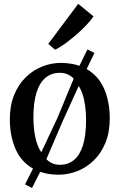

<svg xmlns="http://www.w3.org/2000/svg" viewBox="-20 -878 608 977"><path d="M143 78.5 107.5 60 148 -20Q87.5 -54 58.8 -120.5Q30 -187 30 -271Q30 -341 51.8 -394.5Q73.5 -448 110.8 -484.5Q148 -521 194.5 -539.5Q241 -558 290.5 -558Q317 -557.5 340.2 -554Q363.5 -550.5 384 -543L425 -626.5L460.5 -608.5L421 -526.5Q481.5 -492 510 -425.8Q538.5 -359.5 538.5 -276Q538.5 -205.5 516.8 -152Q495 -98.5 457.8 -62.2Q420.5 -26 374 -7.5Q327.5 11 277.5 11Q251.5 11 228.2 7.2Q205 3.5 184.5 -3.5ZM190 -103 272.5 -278.5 355 -478Q341.5 -492 324 -499.8Q306.5 -507.5 285 -507.5Q242 -507.5 211.8 -482.5Q181.5 -457.5 165.8 -407.2Q150 -357 150 -280.5Q150 -227 159.5 -180.8Q169 -134.5 190 -103ZM285 -39.5Q327.5 -39.5 357.2 -64.5Q387 -89.5 402.5 -140Q418 -190.5 418 -266.5Q418 -318 409.2 -363.8Q400.5 -409.5 380.5 -440.5L301.5 -267L216 -68Q229.5 -54 246.8 -46.8Q264 -39.5 285 -39.5ZM259.5 -625.5 225.5 -654.5 378 -858.5 455.5 -795Q444 -776 420 -750.8Q396 -725.5 366.8 -700.2Q337.5 -675 309.5 -654.8Q281.5 -634.5 261 -625.5Z"/></svg>

Font: Merriweather 48pt Medium
Style: Regular
Weight: 500
Version: Version 2.100